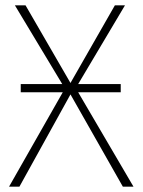

<svg xmlns="http://www.w3.org/2000/svg" viewBox="-20 -702 536 722"><path d="M482 0H442L245 -347L53 0H14L216 -355H58V-386H214L36 -682H76L245 -390L412 -682H450L274 -386H434V-355H274Z"/></svg>

Font: FiraGO UltraLight
Style: Regular
Weight: 200
Designer: bBox Type
Foundry: bBox Type GmbH
Version: Version 1.001